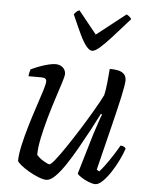

<svg xmlns="http://www.w3.org/2000/svg" viewBox="-53 -784 644 827"><g transform="rotate(5 269.0 -370.0)"><path d="M178 0Q165 0 143.5 -8.5Q122 -17 101.5 -29Q81 -41 66.5 -53Q52 -65 50 -71Q50 -98 59 -138.5Q68 -179 81.5 -224.5Q95 -270 109 -311.5Q123 -353 132 -382.5Q141 -412 141 -422Q141 -431 135 -434.5Q129 -438 117 -438H63Q63 -445 65.5 -454.5Q68 -464 69 -468Q90 -478 109.5 -485Q129 -492 146 -496Q163 -500 175 -500Q194 -500 206.5 -489Q219 -478 219 -460Q219 -453 210 -424Q201 -395 187.5 -354Q174 -313 161 -267Q148 -221 139 -178Q130 -135 130 -104Q142 -90 160.5 -79Q179 -68 186 -68Q192 -68 210 -90.5Q228 -113 253 -150Q278 -187 305 -230Q332 -273 356 -314Q380 -355 395 -385Q400 -406 403.5 -439Q407 -472 409 -500Q430 -500 446 -496.5Q462 -493 471.5 -483Q481 -473 481 -456Q481 -439 469 -384Q457 -329 436.5 -247Q416 -165 391 -63L402 -56Q411 -65 426.5 -86Q442 -107 458 -132Q474 -157 484 -175Q492 -175 498 -172Q504 -169 507 -164Q500 -142 486.5 -114Q473 -86 456 -60Q439 -34 421.5 -17Q404 0 390 0Q378 0 360.5 -7Q343 -14 328.5 -23.5Q314 -33 311 -39L363 -214Q373 -244 380.5 -267Q388 -290 393 -301L388 -304Q371 -270 349 -229Q327 -188 304 -147.5Q281 -107 258.5 -73.5Q236 -40 215.5 -20Q195 0 178 0ZM326 -571Q315 -571 301.5 -587Q288 -603 272 -636.5Q256 -670 234 -721Q238 -726 242.5 -731Q247 -736 257 -740L336 -642L461 -740Q469 -736 475 -730.5Q481 -725 482 -721Q437 -670 406.5 -636.5Q376 -603 357 -587Q338 -571 326 -571Z"/></g></svg>

Font: Texturina 12pt ExtraLight
Style: Italic
Weight: 250
Italic angle: -11°
Designer: Guillermo Torres Carreño
Foundry: Omnibus-Type
Version: Version 1.002